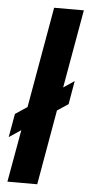

<svg xmlns="http://www.w3.org/2000/svg" viewBox="-69 -817 393 850"><g transform="rotate(5 127.0 -392.5)"><path d="M-14 -197 4.5 -301.5 57.5 -337 136.5 -785H268.5L207 -437L255.5 -469.5L237.5 -365.5L188.5 -333L130 0H-2.5L39 -232.5Z"/></g></svg>

Font: Anybody UltraCondensed Regular
Style: Bold Italic
Weight: 700
Width: 1
Italic angle: -10°
Designer: Tyler Finck
Foundry: Etcetera Type Company
Version: Version 1.010; ttfautohint (v1.8.3) -l 8 -r 50 -G 200 -x 14 